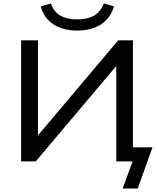

<svg xmlns="http://www.w3.org/2000/svg" viewBox="-20 -940 915 1118"><path d="M694 158 752 0H657V-585L675 -577L188 0H103V-705H201V-121L182 -129L668 -705H754V-82H868L782 158ZM429 -762Q375 -762 331.5 -778Q288 -794 258.5 -825.5Q229 -857 217 -903L276 -920Q294 -870 332.5 -848.5Q371 -827 429 -827Q489 -827 527 -848.5Q565 -870 585 -920L644 -903Q622 -831 566 -796.5Q510 -762 429 -762Z"/></svg>

Font: Nunito Sans 10pt SemiExpanded Medium
Style: Regular
Weight: 500
Width: 6
Designer: Vernon Adams
Foundry: Vernon Adams
Version: Version 3.101;gftools[0.9.27]